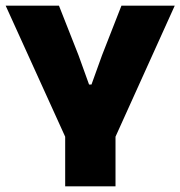

<svg xmlns="http://www.w3.org/2000/svg" viewBox="-20 -659 638 679"><path d="M218 -159 0 -639H188.5L257.5 -464L295 -360H303.5L341 -464L409.5 -639H598L381 -159ZM210.5 0V-320H388.5V0Z"/></svg>

Font: Anek Telugu Medium ExtraBold
Style: Regular
Weight: 800
Version: Version 1.003